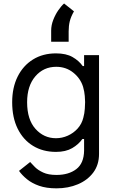

<svg xmlns="http://www.w3.org/2000/svg" viewBox="-20 -852 649 1077"><path d="M451.7 -542.6H535.5V11.4Q535.5 72.4 503.4 115.6Q471.2 158.7 417.1 181.6Q362.9 204.5 296.9 204.5Q240.1 204.5 199.4 190.2Q158.7 175.8 131.2 153.2Q103.7 130.7 86.6 106.5L149.1 56.8Q159.1 68.2 176.3 85.4Q193.5 102.6 222.5 115.9Q251.4 129.3 296.9 129.3Q365.1 129.3 407.8 96.8Q450.6 64.3 451.7 -7.1V-72.4H442.1Q420.8 -41.9 384.8 -21Q348.7 0 294 0Q220.9 0 165.5 -33.7Q110.1 -67.5 79.2 -130Q48.3 -192.5 48.3 -278.4Q48.3 -360.8 79 -422.4Q109.7 -484 165 -518.3Q220.2 -552.6 294 -552.6Q350.9 -552.6 386.9 -532Q422.9 -511.4 443.9 -481.5H451.7ZM132.1 -278.4Q132.1 -181.5 179 -129.1Q225.9 -76.7 294 -76.7Q328.1 -76.7 360.1 -90.9Q392 -105.1 415.5 -131Q438.9 -157 447.4 -191.8Q454.2 -216.3 455.8 -242.7Q457.4 -269.2 457.4 -279.8Q457.4 -289.4 455.6 -313.4Q453.8 -337.4 446 -365.1Q431.1 -413 390.4 -445.1Q349.8 -477.3 295.5 -477.3Q224.1 -477.3 178.1 -423.7Q132.1 -370 132.1 -278.4ZM267 -617.9V-680.4Q267 -710.2 278.6 -740.1Q290.1 -769.9 307 -794.4Q323.9 -818.9 339.5 -832.4L394.9 -788.4Q377.8 -758.5 371.4 -732.8Q365.1 -707 365.1 -676.1V-617.9Z"/></svg>

Font: Inter UI
Style: Regular
Weight: 400
Designer: Rasmus Andersson
Foundry: rsms
Version: Version 2.2